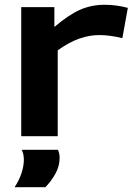

<svg xmlns="http://www.w3.org/2000/svg" viewBox="-20 -571 562 805"><path d="M208 -541V-458Q268 -509 315.5 -530Q363 -551 419 -551Q444 -551 469 -547.5Q494 -544 516 -538L493 -411Q469 -417 444 -420.5Q419 -424 396 -424Q356 -424 313.5 -409.5Q271 -395 222 -360V0H69V-541ZM41 214Q60 186 70 155.5Q80 125 80 99Q80 74 71 57H223Q230 73 230 90Q230 126 212 158Q194 190 170 214Z"/></svg>

Font: Georama Extended SemiBold
Style: Regular
Weight: 600
Width: 7
Designer: Jean-Baptiste Levee
Foundry: Production Type
Version: Version 1.000